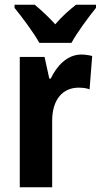

<svg xmlns="http://www.w3.org/2000/svg" viewBox="-20 -786 423 806"><path d="M145 -606H280C303 -649 353 -716 383 -753V-766H299C271 -744 243 -720 212 -684C182 -717 151 -745 126 -766H41V-753C72 -715 123 -647 145 -606ZM321 -557C262 -557 218 -509 193 -456H187L167 -547H63V0H199V-279C199 -369 244 -418 310 -418C327 -418 343 -416 356 -411L367 -551C351 -555 335 -557 321 -557Z"/></svg>

Font: Noto Sans Ethiopic Condensed
Style: Bold
Weight: 700
Width: 3
Designer: Monotype Design Team
Foundry: Monotype Imaging Inc.
Version: Version 2.102